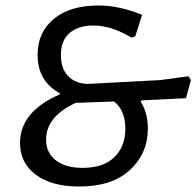

<svg xmlns="http://www.w3.org/2000/svg" viewBox="-20 -671 716 700"><path d="M339 -651Q414 -651 498 -617L473 -538L459 -534Q386 -578 321 -578Q265 -578 233.5 -550.5Q202 -523 202 -471Q202 -422 227.5 -394.5Q253 -367 299 -365L564 -379L667 -393L676 -379L658 -313L495 -305L493 -300Q519 -260 519 -202Q519 -112 454 -51.5Q389 9 269 9Q168 9 110.5 -34Q53 -77 53 -150Q53 -264 198 -327V-331Q117 -375 117 -471Q117 -553 176 -602Q235 -651 339 -651ZM396 -301 256 -296Q148 -246 148 -162Q148 -114 183.5 -86.5Q219 -59 281 -59Q357 -59 397 -98Q437 -137 437 -202Q437 -268 396 -301Z"/></svg>

Font: Alegreya Sans SC Medium
Style: Italic
Weight: 500
Italic angle: -7°
Designer: Juan Pablo del Peral
Foundry: Huerta Tipografica
Version: Version 2.007